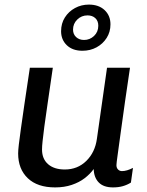

<svg xmlns="http://www.w3.org/2000/svg" viewBox="-20 -806 640 836"><path d="M220 10Q143 10 101 -30Q59 -70 59 -138Q59 -151 62 -177Q65 -203 71 -245.5Q77 -288 86.5 -353.5Q96 -419 110 -511H210Q197 -419 187.5 -356.5Q178 -294 173 -254.5Q168 -215 165.5 -192Q163 -169 163 -155Q163 -114 189.5 -91Q216 -68 262 -68Q318 -68 356 -105.5Q394 -143 402 -202L446 -511H546Q535 -437 524.5 -364.5Q514 -292 506 -232Q498 -172 492.5 -133.5Q487 -95 487 -87Q487 -75 494 -68Q501 -61 511 -61Q532 -61 559 -75L550 -11Q534 -1 515 4.5Q496 10 472 10Q431 10 410 -11.5Q389 -33 388 -70Q372 -48 348.5 -30Q325 -12 292.5 -1Q260 10 220 10ZM339 -585Q296 -585 271 -609Q246 -633 246 -670Q246 -704 262.5 -730Q279 -756 306.5 -771Q334 -786 367 -786Q410 -786 435.5 -762Q461 -738 461 -700Q461 -667 444.5 -641Q428 -615 400.5 -600Q373 -585 339 -585ZM346 -632Q371 -632 389.5 -649.5Q408 -667 408 -694Q408 -715 395 -727Q382 -739 361 -739Q335 -739 316.5 -721Q298 -703 298 -677Q298 -657 311.5 -644.5Q325 -632 346 -632Z"/></svg>

Font: Chivo Mono
Style: Italic
Weight: 400
Italic angle: -8.05°
Monospace: yes
Version: Version 1.008